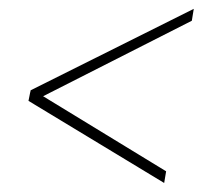

<svg xmlns="http://www.w3.org/2000/svg" viewBox="-20 -542 481 434"><path d="M63.5 -333 355.5 -154.8 351.1 -128.4 44.4 -314 48.3 -333.5ZM413.6 -495.1 63.5 -317.4 45.4 -317.9 49.3 -337.9 418 -522Z"/></svg>

Font: Roboto Condensed Thin
Style: Italic
Weight: 250
Italic angle: -12°
Designer: Christian Robertson
Foundry: Google
Version: Version 3.008; 2023